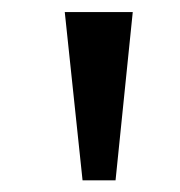

<svg xmlns="http://www.w3.org/2000/svg" viewBox="-20 -748 306 327"><path d="M120.6 -440.9 90.3 -727.5H206.1L176.8 -440.9Z"/></svg>

Font: Inter 20pt Medium
Style: Regular
Weight: 500
Version: Version 4.001;git-66647c0bb